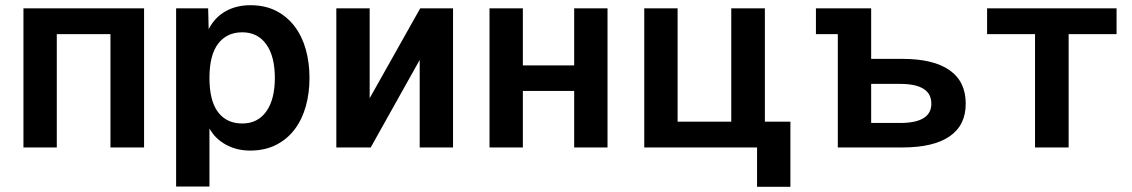

<svg xmlns="http://www.w3.org/2000/svg" viewBox="-20 -566 4347 737"><path d="M70 0V-534H533V0H404V-435H198V0Z M656 150V-534H779L781 -454Q804 -499 845.5 -522.5Q887 -546 941 -546Q998 -546 1040.5 -524Q1083 -502 1111.5 -464Q1140 -426 1154 -375.5Q1168 -325 1168 -267Q1168 -209 1154 -158.5Q1140 -108 1111.5 -70Q1083 -32 1040 -10Q997 12 940 12Q889 12 847.5 -10.5Q806 -33 784 -73V150ZM910 -92Q969 -92 1002 -138Q1035 -184 1035 -267Q1035 -350 1002 -396Q969 -442 910 -442Q851 -442 817.5 -398.5Q784 -355 784 -267Q784 -179 817 -135.5Q850 -92 910 -92Z M1271 0V-534H1399V-189L1593 -534H1719V0H1591V-336L1403 0Z M1859 0V-534H1987V-315H2184V-534H2312V0H2184V-217H1987V0Z M2886 151V0H2453V-534H2581V-99H2787V-534H2916V-99H3014V151Z M3196 0V-435H3112V-534H3324V-340H3444Q3563 -340 3625 -296.5Q3687 -253 3687 -168Q3687 -85 3625 -42.5Q3563 0 3444 0ZM3324 -94H3435Q3555 -94 3555 -168Q3555 -244 3435 -244H3324Z M3953 0V-435H3769V-534H4266V-435H4082V0Z"/></svg>

Font: Geist SemBd
Style: Regular
Weight: 400
Designer: Basement.studio, Andrés Briganti, Mateo Zaragoza
Foundry: Basement.studio, Vercel, Andrés Briganti, Guido Ferreyra, Mateo Zaragoza
Version: Version 1.401